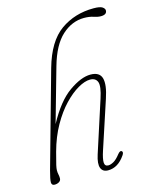

<svg xmlns="http://www.w3.org/2000/svg" viewBox="-111 -791 685 870"><g transform="rotate(-15 232.0 -356.0)"><path d="M81 -135Q69.5 -92.5 66 -76.8Q62.5 -61 62.5 -53Q62.5 -41 64.5 -32.8Q66.5 -24.5 66.5 -14.5Q66.5 -4 57.5 1.8Q48.5 7.5 36.5 7.5Q22.5 7.5 22 -6.2Q21.5 -20 32.5 -60.5L157.5 -507Q190.5 -624.5 257.5 -671.8Q324.5 -719 412.5 -719Q443 -719 453.8 -711.5Q464.5 -704 464.5 -695.5Q464.5 -675.5 436 -675.5Q421.5 -675.5 403 -681.8Q384.5 -688 359.5 -688Q303 -688 256 -645.5Q209 -603 182.5 -509L111 -256.5Q162.5 -352 220 -392.2Q277.5 -432.5 321 -432.5Q364 -432.5 372.8 -401Q381.5 -369.5 361 -308.5L287.5 -85Q275.5 -48.5 276.5 -31.2Q277.5 -14 294 -14Q305 -14 319.2 -22Q333.5 -30 350.5 -52Q362 -66 369 -60.5Q376.5 -54.5 367 -41Q334 7.5 287.5 7.5Q262 7.5 254.2 -13Q246.5 -33.5 259.5 -74L337.5 -315Q355.5 -370 347.5 -390.5Q339.5 -411 313.5 -411Q289 -411 256.8 -392.5Q224.5 -374 190.8 -338.8Q157 -303.5 128 -252.2Q99 -201 81 -135Z"/></g></svg>

Font: Fraunces144ptSuperSoftThinItalic
Style: Italic
Weight: 100
Italic angle: -16°
Version: Version 1.000;[0bf87f6ff]